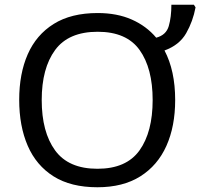

<svg xmlns="http://www.w3.org/2000/svg" viewBox="-20 -780 845 810"><path d="M719 -358Q719 -247 682 -164.5Q645 -82 572 -36Q499 10 391 10Q279 10 206 -36Q133 -82 97 -165Q61 -248 61 -359Q61 -469 97 -551Q133 -633 206.5 -679Q280 -725 392 -725Q474 -725 536 -697.5Q598 -670 639 -621Q681 -632 692 -670Q703 -708 703 -760H798L805 -749Q794 -690 765.5 -640Q737 -590 674 -567Q719 -482 719 -358ZM156 -358Q156 -223 212.5 -145.5Q269 -68 391 -68Q513 -68 568.5 -145.5Q624 -223 624 -358Q624 -492 569 -569Q514 -646 392 -646Q269 -646 212.5 -569Q156 -492 156 -358Z"/></svg>

Font: Go Noto Current
Style: Regular
Weight: 400
Designer: Monotype Design Team
Foundry: Monotype Imaging Inc.
Version: Version 2.007; ttfautohint (v1.8) -l 8 -r 50 -G 200 -x 14 -D